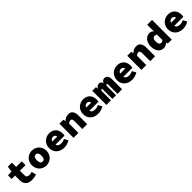

<svg xmlns="http://www.w3.org/2000/svg" viewBox="600 -2742 4800 4800"><g transform="rotate(-45 3000.0 -342.0)"><path d="M386 12Q324 12 281.5 -4Q239 -20 212.5 -49.5Q186 -79 174 -120.5Q162 -162 162 -212V-366H42V-494L170 -500L192 -650H334V-500H532V-366H334V-215Q334 -161 358.5 -141.5Q383 -122 431 -122Q457 -122 479.5 -126.5Q502 -131 522 -138L552 -14Q519 -5 478 3.5Q437 12 386 12Z M900 12Q850 12 803.5 -5.5Q757 -23 721 -56.5Q685 -90 663.5 -139Q642 -188 642 -250Q642 -312 663.5 -361Q685 -410 721 -443.5Q757 -477 803.5 -494.5Q850 -512 900 -512Q949 -512 995.5 -494.5Q1042 -477 1078 -443.5Q1114 -410 1136 -361Q1158 -312 1158 -250Q1158 -188 1136 -139Q1114 -90 1078 -56.5Q1042 -23 995.5 -5.5Q949 12 900 12ZM900 -126Q944 -126 963 -159.5Q982 -193 982 -250Q982 -307 963 -340.5Q944 -374 900 -374Q856 -374 837 -340.5Q818 -307 818 -250Q818 -193 837 -159.5Q856 -126 900 -126Z M1530 12Q1471 12 1419.5 -5.5Q1368 -23 1330.5 -56.5Q1293 -90 1271.5 -139Q1250 -188 1250 -250Q1250 -311 1272 -360Q1294 -409 1330.5 -442.5Q1367 -476 1414.5 -494Q1462 -512 1512 -512Q1571 -512 1615.5 -493Q1660 -474 1690 -441Q1720 -408 1735 -364Q1750 -320 1750 -270Q1750 -247 1747.5 -227Q1745 -207 1743 -198H1422Q1433 -156 1466 -137Q1499 -118 1554 -118Q1584 -118 1612.5 -125.5Q1641 -133 1674 -148L1730 -46Q1685 -17 1631 -2.5Q1577 12 1530 12ZM1518 -382Q1444 -382 1423 -310H1598Q1587 -382 1518 -382Z M1864 0V-500H2004L2016 -440H2020Q2050 -469 2091 -490.5Q2132 -512 2187 -512Q2270 -512 2308 -456.5Q2346 -401 2346 -308V0H2174V-286Q2174 -328 2161.5 -347Q2149 -366 2116 -366Q2092 -366 2074 -356Q2056 -346 2036 -328V0Z M2730 12Q2671 12 2619.5 -5.5Q2568 -23 2530.5 -56.5Q2493 -90 2471.5 -139Q2450 -188 2450 -250Q2450 -311 2472 -360Q2494 -409 2530.5 -442.5Q2567 -476 2614.5 -494Q2662 -512 2712 -512Q2771 -512 2815.5 -493Q2860 -474 2890 -441Q2920 -408 2935 -364Q2950 -320 2950 -270Q2950 -247 2947.5 -227Q2945 -207 2943 -198H2622Q2633 -156 2666 -137Q2699 -118 2754 -118Q2784 -118 2812.5 -125.5Q2841 -133 2874 -148L2930 -46Q2885 -17 2831 -2.5Q2777 12 2730 12ZM2718 -382Q2644 -382 2623 -310H2798Q2787 -382 2718 -382Z M3026 0V-500H3154L3166 -440H3170Q3182 -469 3207 -490.5Q3232 -512 3276 -512Q3307 -512 3329.5 -491.5Q3352 -471 3360 -432Q3371 -464 3398 -488Q3425 -512 3468 -512Q3522 -512 3551 -467.5Q3580 -423 3580 -348V0H3418V-336Q3418 -366 3401 -366Q3381 -366 3368 -328V0H3238V-336Q3238 -366 3218 -366Q3201 -366 3188 -328V0Z M3930 12Q3871 12 3819.5 -5.5Q3768 -23 3730.5 -56.5Q3693 -90 3671.5 -139Q3650 -188 3650 -250Q3650 -311 3672 -360Q3694 -409 3730.5 -442.5Q3767 -476 3814.5 -494Q3862 -512 3912 -512Q3971 -512 4015.5 -493Q4060 -474 4090 -441Q4120 -408 4135 -364Q4150 -320 4150 -270Q4150 -247 4147.5 -227Q4145 -207 4143 -198H3822Q3833 -156 3866 -137Q3899 -118 3954 -118Q3984 -118 4012.5 -125.5Q4041 -133 4074 -148L4130 -46Q4085 -17 4031 -2.5Q3977 12 3930 12ZM3918 -382Q3844 -382 3823 -310H3998Q3987 -382 3918 -382Z M4264 0V-500H4404L4416 -440H4420Q4450 -469 4491 -490.5Q4532 -512 4587 -512Q4670 -512 4708 -456.5Q4746 -401 4746 -308V0H4574V-286Q4574 -328 4561.5 -347Q4549 -366 4516 -366Q4492 -366 4474 -356Q4456 -346 4436 -328V0Z M5051 12Q5003 12 4964.5 -6Q4926 -24 4899 -58Q4872 -92 4857 -140.5Q4842 -189 4842 -250Q4842 -311 4860 -360Q4878 -409 4907 -442.5Q4936 -476 4974 -494Q5012 -512 5051 -512Q5091 -512 5118 -499Q5145 -486 5168 -462H5172L5164 -534V-696H5336V0H5196L5184 -46H5180Q5154 -20 5119.5 -4Q5085 12 5051 12ZM5096 -128Q5117 -128 5133.5 -135.5Q5150 -143 5164 -164V-348Q5149 -362 5132.5 -367Q5116 -372 5098 -372Q5066 -372 5042 -345Q5018 -318 5018 -252Q5018 -184 5038.5 -156Q5059 -128 5096 -128Z M5730 12Q5671 12 5619.5 -5.5Q5568 -23 5530.5 -56.5Q5493 -90 5471.5 -139Q5450 -188 5450 -250Q5450 -311 5472 -360Q5494 -409 5530.5 -442.5Q5567 -476 5614.5 -494Q5662 -512 5712 -512Q5771 -512 5815.5 -493Q5860 -474 5890 -441Q5920 -408 5935 -364Q5950 -320 5950 -270Q5950 -247 5947.5 -227Q5945 -207 5943 -198H5622Q5633 -156 5666 -137Q5699 -118 5754 -118Q5784 -118 5812.5 -125.5Q5841 -133 5874 -148L5930 -46Q5885 -17 5831 -2.5Q5777 12 5730 12ZM5718 -382Q5644 -382 5623 -310H5798Q5787 -382 5718 -382Z"/></g></svg>

Font: Source Code Pro Black
Style: Regular
Weight: 900
Monospace: yes
Designer: Paul D. Hunt, Teo Tuominen
Foundry: Adobe Systems Incorporated
Version: Version 2.030;PS 1.000;hotconv 16.6.51;makeotf.lib2.5.65220